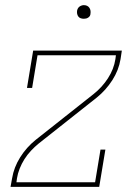

<svg xmlns="http://www.w3.org/2000/svg" viewBox="-20 -727 540 747"><path d="M21 0 27 -33Q34 -76 58.5 -115Q83 -154 119 -183L344 -361Q377 -387 400 -422.5Q423 -458 429 -497L431 -512H126L105 -385H85L109 -530H454L449 -497Q442 -454 417 -415Q392 -376 356 -347L131 -169Q115 -156 100.5 -140.5Q86 -125 75 -107.5Q64 -90 56.5 -71Q49 -52 46 -33L44 -18H350L371 -145H390L366 0ZM306 -654Q300 -654 294 -656Q288 -658 284.5 -663Q281 -668 280 -674Q279 -680 280 -686Q281 -691 283.5 -695Q286 -699 289.5 -701.5Q293 -704 297.5 -705.5Q302 -707 306 -707Q313 -707 318.5 -704.5Q324 -702 327.5 -697Q331 -692 332 -686Q333 -680 332 -674Q332 -669 329.5 -665Q327 -661 323 -658.5Q319 -656 315 -655Q311 -654 306 -654Z"/></svg>

Font: Iosevka Curly Slab ThObl
Style: Regular
Weight: 100
Italic angle: -9°
Monospace: yes
Designer: Belleve Invis
Foundry: Belleve Invis
Version: Version 11.0.0; ttfautohint (v1.8.3)